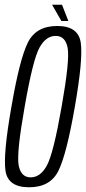

<svg xmlns="http://www.w3.org/2000/svg" viewBox="-20 -789 364 813"><path d="M103 4Q13.5 4 3.2 -66.2Q-7 -136.5 28.5 -337.5Q63 -538 97.8 -608.5Q132.5 -679 222.2 -679Q312 -679 322 -608Q332 -537 297 -337.5Q262 -136 227.5 -66Q193 4 103 4ZM110 -38Q151.5 -38 179 -89.2Q206.5 -140.5 241 -337.5Q276 -535 266.5 -586Q257 -637 215.5 -637Q174 -637 146.5 -586Q119 -535 84.5 -337.5Q49.5 -140.5 59 -89.2Q68.5 -38 110 -38ZM240 -700 200.5 -769H242.5L269.5 -700Z"/></svg>

Font: Anybody Condensed Light
Style: Italic
Weight: 300
Width: 3
Italic angle: -10°
Designer: Tyler Finck
Foundry: Etcetera Type Company
Version: Version 1.010; ttfautohint (v1.8.3) -l 8 -r 50 -G 200 -x 14 